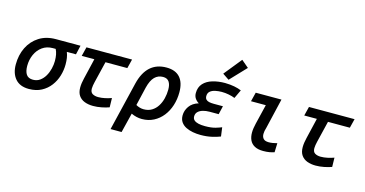

<svg xmlns="http://www.w3.org/2000/svg" viewBox="-94 -1240 3549 1867"><g transform="rotate(15 1680.0 -306.0)"><path d="M218 14Q128 14 81.5 -40Q35 -94 35 -184Q35 -279 72.5 -355.5Q110 -432 180.5 -477Q251 -522 349 -522H596L575 -430H483Q494 -403 498.5 -373.5Q503 -344 503 -309Q503 -251 486 -194Q469 -137 433.5 -90Q398 -43 344.5 -14.5Q291 14 218 14ZM234 -83Q274 -83 304 -104.5Q334 -126 354 -160.5Q374 -195 384 -236Q394 -277 394 -314Q394 -349 388.5 -377.5Q383 -406 371 -430H342Q281 -430 237 -398Q193 -366 169.5 -313.5Q146 -261 146 -199Q146 -144 166.5 -113.5Q187 -83 234 -83Z M865 12Q816 12 778.5 -2.5Q741 -17 719.5 -48Q698 -79 698 -129Q698 -151 701.5 -175Q705 -199 711 -223L760 -430H633L656 -522H1115L1092 -430H872L820 -215Q816 -197 813 -180.5Q810 -164 810 -149Q810 -111 833.5 -97.5Q857 -84 890 -84Q923 -84 958 -91.5Q993 -99 1023 -110L1025 -17Q992 -5 949 3.5Q906 12 865 12Z M1088 185 1206 -306Q1234 -420 1297.5 -477Q1361 -534 1460 -534Q1550 -534 1596 -482.5Q1642 -431 1642 -333Q1642 -263 1622 -200.5Q1602 -138 1564.5 -90.5Q1527 -43 1474 -15.5Q1421 12 1356 12Q1328 12 1300.5 5.5Q1273 -1 1248 -13L1199 185ZM1348 -84Q1395 -84 1429.5 -105Q1464 -126 1486.5 -161.5Q1509 -197 1520 -241Q1531 -285 1531 -331Q1531 -381 1512 -409Q1493 -437 1451 -437Q1401 -437 1367 -403Q1333 -369 1314 -293L1270 -106Q1287 -96 1307.5 -90Q1328 -84 1348 -84Z M1947 14Q1907 14 1869 7Q1831 0 1799.5 -15.5Q1768 -31 1749 -58Q1730 -85 1730 -125Q1730 -174 1760 -217Q1790 -260 1852 -279Q1829 -292 1813.5 -314.5Q1798 -337 1798 -368Q1798 -427 1832 -464.5Q1866 -502 1923.5 -519Q1981 -536 2049 -536Q2102 -535 2143 -527Q2184 -519 2214 -506L2173 -419Q2147 -430 2111 -437Q2075 -444 2040 -444Q2008 -444 1976 -437.5Q1944 -431 1924 -414Q1904 -397 1904 -367Q1904 -345 1915 -333Q1926 -321 1946 -316.5Q1966 -312 1994 -312H2086L2066 -227H1975Q1937 -227 1907 -218Q1877 -209 1859 -191Q1841 -173 1841 -145Q1841 -121 1856.5 -107Q1872 -93 1900 -86.5Q1928 -80 1967 -80Q2032 -80 2073 -92.5Q2114 -105 2132 -113L2144 -23Q2112 -10 2061 2Q2010 14 1947 14ZM2072 -575 2007 -619 2151 -797 2224 -735Z M2576 7Q2522 7 2488.5 -11.5Q2455 -30 2440 -62.5Q2425 -95 2425 -138Q2425 -160 2428.5 -183Q2432 -206 2438 -231L2486 -430H2337L2360 -522H2619L2548 -220Q2542 -202 2539 -185Q2536 -168 2536 -154Q2536 -125 2552 -107Q2568 -89 2606 -89Q2625 -89 2646.5 -92.5Q2668 -96 2690 -102L2687 -10Q2666 -3 2639 2Q2612 7 2576 7Z M3105 12Q3056 12 3018.5 -2.5Q2981 -17 2959.5 -48Q2938 -79 2938 -129Q2938 -151 2941.5 -175Q2945 -199 2951 -223L3000 -430H2873L2896 -522H3355L3332 -430H3112L3060 -215Q3056 -197 3053 -180.5Q3050 -164 3050 -149Q3050 -111 3073.5 -97.5Q3097 -84 3130 -84Q3163 -84 3198 -91.5Q3233 -99 3263 -110L3265 -17Q3232 -5 3189 3.5Q3146 12 3105 12Z"/></g></svg>

Font: Ubuntu Sans Mono Medium
Style: Italic
Weight: 500
Italic angle: -13.5°
Monospace: yes
Designer: Dalton Maag Ltd
Foundry: Dalton Maag Ltd
Version: Version 1.006